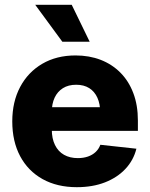

<svg xmlns="http://www.w3.org/2000/svg" viewBox="-20 -778 631 809"><path d="M303.7 10.7Q220.7 10.7 159.4 -23.4Q98.1 -57.6 64.9 -119.9Q31.7 -182.1 31.7 -266.6Q31.7 -349.1 64.9 -411.6Q98.1 -474.1 158.2 -509.3Q218.3 -544.4 298.3 -544.4Q356 -544.4 404.1 -525.9Q452.1 -507.3 487.3 -471.9Q522.5 -436.5 541.7 -385.7Q561 -335 561 -270V-226.6H90.3V-326.2H481L402.3 -303.7Q402.3 -339.8 390.4 -366.2Q378.4 -392.6 356 -406.7Q333.5 -420.9 300.8 -420.9Q268.1 -420.9 245.1 -406.5Q222.2 -392.1 210.2 -366.5Q198.2 -340.8 198.2 -305.7V-233.4Q198.2 -194.3 211.7 -167Q225.1 -139.6 249.8 -125.7Q274.4 -111.8 308.1 -111.8Q331.5 -111.8 350.6 -118.4Q369.6 -125 383.1 -137.7Q396.5 -150.4 402.8 -168L554.7 -151.4Q542.5 -102.5 508.3 -66.2Q474.1 -29.8 422.1 -9.5Q370.1 10.7 303.7 10.7ZM242.7 -602.1 128.4 -757.8H282.2L357.9 -602.1Z"/></svg>

Font: Inter 20pt ExtraBold
Style: Regular
Weight: 800
Version: Version 4.001;git-66647c0bb